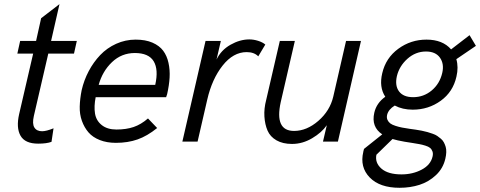

<svg xmlns="http://www.w3.org/2000/svg" viewBox="-20 -686 2325 930"><path d="M165 9.8Q101.1 9.8 79.3 -28.8Q57.6 -67.4 72.8 -133.8L140.6 -426.3H64L77.6 -487.8H154.8L179.2 -597.7L268.1 -666L227.5 -487.8H352.1L338.4 -426.3H213.9L144 -124.5Q135.3 -86.4 146.5 -68.4Q157.7 -50.3 184.1 -50.3Q204.1 -50.3 239.3 -64.5L229.5 1Q206.1 9.8 165 9.8Z M541.5 5.9Q497.6 5.9 463.4 -7.6Q429.2 -21 408.7 -44.7Q388.2 -68.4 376.7 -100.6Q365.2 -132.8 366.2 -170.2Q367.2 -207.5 375.5 -249Q386.7 -297.9 409.7 -341.3Q432.6 -384.8 465.3 -419.2Q498 -453.6 542.7 -473.9Q587.4 -494.1 637.2 -494.1Q684.6 -494.1 718.3 -479.5Q752 -464.8 770.3 -440.4Q788.6 -416 796.1 -381.6Q803.7 -347.2 801.5 -310.1Q799.3 -272.9 789.6 -230L784.7 -215.3H443.4Q434.6 -170.9 440.2 -136.2Q445.8 -101.6 472.9 -80.1Q500 -58.6 543.9 -58.6Q591.3 -58.6 627.2 -70.8Q663.1 -83 696.8 -112.3L741.2 -65.9Q692.9 -26.9 646 -10.5Q599.1 5.9 541.5 5.9ZM458 -274.9H731.9Q748.5 -349.1 724.4 -389.2Q700.2 -429.2 633.3 -429.2Q568.8 -429.2 522.5 -385Q476.1 -340.8 458 -274.9Z M863.3 0 975.6 -487.8H1049.8L1028.8 -397.5Q1050.8 -443.4 1096.4 -469.2Q1142.1 -495.1 1187.5 -495.1Q1208.5 -495.1 1230.2 -488.3Q1252 -481.4 1265.1 -470.2L1231 -413.1Q1210.9 -433.6 1174.8 -433.6Q1109.9 -433.6 1058.3 -368.4Q1006.8 -303.2 983.9 -203.6L937 0Z M1394.5 11.2Q1349.6 11.2 1319.1 -6.3Q1288.6 -23.9 1275.9 -53.5Q1263.2 -83 1260.7 -121.6Q1258.3 -160.2 1269.5 -202.6L1335.4 -487.8H1408.2L1339.8 -191.4Q1309.1 -51.8 1404.3 -51.8Q1465.8 -51.8 1522 -100.6Q1578.1 -149.4 1594.2 -217.8L1656.2 -487.8H1728.5L1616.7 0H1544.4L1563 -79.6Q1538.6 -43.9 1491.9 -16.4Q1445.3 11.2 1394.5 11.2Z M2285.2 -463.9 2190.4 -399.4Q2201.7 -360.8 2190.9 -314.9Q2174.3 -240.7 2114.7 -197.8Q2055.2 -154.8 1979 -154.8Q1929.7 -154.8 1892.1 -174.8Q1861.3 -155.8 1855 -129.4Q1852.1 -115.7 1856.9 -105.2Q1861.8 -94.7 1870.6 -88.1Q1879.4 -81.5 1896.2 -76.2Q1913.1 -70.8 1927.5 -68.1Q1941.9 -65.4 1964.4 -62Q1981.4 -59.6 1993.9 -57.9Q2006.3 -56.2 2022.5 -53Q2038.6 -49.8 2050.3 -46.4Q2062 -43 2075.4 -38.3Q2088.9 -33.7 2097.9 -27.6Q2106.9 -21.5 2116 -13.7Q2125 -5.9 2130.1 3.9Q2135.3 13.7 2138.7 25.1Q2142.1 36.6 2141.6 51.3Q2141.1 65.9 2137.2 82.5Q2126.5 129.4 2091.8 162.1Q2057.1 194.8 2012.2 209.2Q1967.3 223.6 1915.5 223.6Q1819.3 223.6 1770.8 173.6Q1722.2 123.5 1739.7 49.8Q1739.7 48.8 1740.2 46.6Q1740.7 44.4 1741.7 41Q1742.7 37.6 1743.2 35.2L1831.5 -35.2Q1777.3 -71.3 1793 -140.1Q1803.7 -187 1846.2 -217.3Q1815.4 -264.2 1831.5 -331.5Q1848.6 -405.3 1909.2 -449.7Q1969.7 -494.1 2045.9 -494.1Q2124 -494.1 2165 -446.8L2254.4 -515.6ZM2122.1 -332.5Q2132.3 -376.5 2111.1 -406.5Q2089.8 -436.5 2043.5 -436.5Q1993.2 -436.5 1953.6 -401.4Q1914.1 -366.2 1902.3 -316.9Q1892.1 -270.5 1913.1 -242.9Q1934.1 -215.3 1981 -215.3Q2032.2 -215.3 2071 -247.8Q2109.9 -280.3 2122.1 -332.5ZM2075.2 72.3Q2078.6 58.1 2074.7 47.4Q2070.8 36.6 2063 30.3Q2055.2 23.9 2040 19.3Q2024.9 14.6 2011.5 12.2Q1998 9.8 1976.6 6.3Q1952.1 2.9 1939.9 0.5Q1903.3 -5.9 1881.3 -12.7L1803.2 63.5Q1795.4 102.5 1827.4 130.6Q1859.4 158.7 1924.8 158.7Q1979 158.7 2022.5 135.7Q2065.9 112.8 2075.2 72.3Z"/></svg>

Font: HK Grotesk Italic
Style: Regular
Weight: 400
Italic angle: -13°
Designer: Alfredo Marco Pradil and Stefan Peev
Foundry: Hanken Design Co.
Version: Version 1.000;PS 001.000;hotconv 1.0.88;makeotf.lib2.5.64775